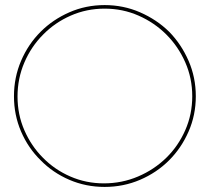

<svg xmlns="http://www.w3.org/2000/svg" viewBox="-20 -728 826 756"><path d="M646 -97Q694 -145 722.5 -210Q751 -275 751 -349Q751 -423 722.5 -488.5Q694 -554 646 -603Q597 -651 531.5 -679.5Q466 -708 392 -708Q318 -708 253 -679.5Q188 -651 140 -603Q91 -554 63 -488.5Q35 -423 35 -349Q35 -275 63 -210Q91 -145 140 -97Q188 -48 253 -20Q318 8 392 8Q466 8 531.5 -20Q597 -48 646 -97ZM149 -107Q103 -153 76 -215Q49 -277 49 -348Q49 -419 76 -482Q103 -545 150 -592Q196 -639 258.5 -666.5Q321 -694 392 -694Q463 -694 525.5 -666.5Q588 -639 635 -592Q682 -545 709.5 -482.5Q737 -420 737 -349Q737 -278 709.5 -215.5Q682 -153 635 -107Q587 -60 523.5 -33Q460 -6 389 -6Q319 -6 257 -33Q195 -60 149 -107Z"/></svg>

Font: Josefin Slab Thin Thin
Style: Regular
Weight: 250
Version: Version 2.000